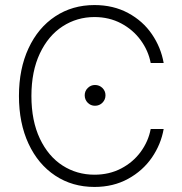

<svg xmlns="http://www.w3.org/2000/svg" viewBox="-20 -737 727 767"><path d="M357.4 -668.9Q287.6 -668.9 230.2 -631.8Q172.9 -594.7 139.2 -523.4Q105.5 -452.1 105.5 -353.5Q105.5 -254.4 139.2 -183.3Q172.9 -112.3 230 -75.7Q287.1 -39.1 357.4 -39.1Q416.5 -39.1 464.1 -64Q511.7 -88.9 542.2 -130.6Q572.8 -172.4 582 -221.7H633.8Q623 -160.2 586.7 -107.4Q550.3 -54.7 491.5 -22.5Q432.6 9.8 357.4 9.8Q269 9.8 200.7 -35.4Q132.3 -80.6 94 -162.8Q55.7 -245.1 55.7 -353.5Q55.7 -461.9 94 -544.2Q132.3 -626.5 200.7 -671.6Q269 -716.8 357.4 -716.8Q432.6 -716.8 491.7 -685.1Q550.8 -653.3 586.9 -600.3Q623 -547.4 633.8 -485.4H582Q572.8 -534.2 542.2 -576.2Q511.7 -618.2 463.9 -643.6Q416 -668.9 357.4 -668.9ZM318.4 -356.4Q318.4 -373.5 330.6 -385.5Q342.8 -397.5 359.4 -397.5Q377 -397.5 389.2 -385.5Q401.4 -373.5 401.4 -356.4Q401.4 -338.9 389.2 -326.7Q377 -314.5 359.4 -314.5Q342.3 -314.5 330.3 -326.7Q318.4 -338.9 318.4 -356.4Z"/></svg>

Font: Pretendard ExtraLight
Style: Regular
Weight: 200
Designer: Base glyphs from Inter by Rasmus Andersson; Hangeul glyphs from Noto Sans CJK(Source Han Sans) by Jang Soo-young and Kan
Foundry: Kil Hyung-jin
Version: Version 1.309